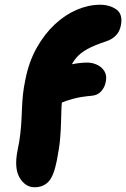

<svg xmlns="http://www.w3.org/2000/svg" viewBox="-20 -780 532 810"><path d="M126 10Q87 10 63 -30Q39 -70 54 -145Q62 -183 65.5 -214Q69 -245 70.5 -273Q72 -301 73 -327.5Q74 -354 77 -382.5Q80 -411 87 -444Q102 -520 135 -578.5Q168 -637 211.5 -677.5Q255 -718 304.5 -739Q354 -760 402 -760Q443 -760 471 -740Q499 -720 490 -673Q485 -647 469 -630.5Q453 -614 429 -606Q380 -590 349.5 -573.5Q319 -557 300 -534Q281 -511 269.5 -477Q258 -443 247 -390Q241 -360 239.5 -330Q238 -300 237.5 -266.5Q237 -233 233.5 -193.5Q230 -154 220 -104Q207 -37 184.5 -13.5Q162 10 126 10ZM178 -324Q146 -324 125 -341.5Q104 -359 109 -387Q117 -422 143 -448.5Q169 -475 206 -488Q251 -503 286 -509.5Q321 -516 348 -516Q369 -516 389 -507Q409 -498 420.5 -479.5Q432 -461 426 -434Q422 -412 407 -395Q392 -378 367 -376Q321 -372 289.5 -363.5Q258 -355 237.5 -346Q217 -337 203 -330.5Q189 -324 178 -324Z"/></svg>

Font: Shantell Sans ExtraBold
Style: Italic
Weight: 800
Italic angle: -11°
Designer: Stephen Nixon, Anya Danilova, Shantell Martin
Foundry: Arrow Type
Version: Version 1.011;[c5ecc13dd]